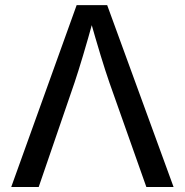

<svg xmlns="http://www.w3.org/2000/svg" viewBox="-20 -748 739 768"><path d="M24.9 0 286.6 -727.5H408.7L674.3 0H565.4L417.5 -418Q401.9 -462.9 382.6 -526.1Q363.3 -589.4 336.9 -682.6H356.9Q331.1 -588.9 311.8 -524.7Q292.5 -460.4 278.3 -418L134.8 0Z"/></svg>

Font: Inter Cardless
Style: Regular
Weight: 400
Designer: Rasmus Andersson
Foundry: rsms
Version: Version 4.001;git-9221beed3